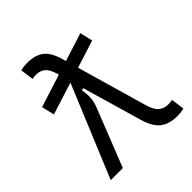

<svg xmlns="http://www.w3.org/2000/svg" viewBox="-208 -867 1003 1003"><g transform="rotate(-45 293.0 -366.0)"><path d="M69.3 -452.6 52.7 -523.4 234.9 -581.5 232.4 -589.4Q220.2 -631.8 200.7 -648.7Q181.2 -665.5 149.9 -665.5Q143.6 -665.5 137 -665Q130.4 -664.6 122.1 -662.1L111.8 -736.3Q135.3 -742.2 159.7 -742.2Q218.3 -742.2 252.4 -716.6Q286.6 -690.9 305.7 -625L311 -605.5L467.3 -655.3L483.9 -584.5L331.1 -536.1L442.9 -147.9Q455.6 -103 476.6 -85Q497.6 -66.9 531.2 -66.9Q542.5 -66.9 559.6 -70.3L569.3 3.9Q545.9 9.8 521.5 9.8Q460.9 9.8 425.3 -17.3Q389.6 -44.4 369.6 -114.3L274.9 -441.4L261.7 -437.5Q274.4 -375.5 253.9 -324.2L126 0H36.6L248 -509.3Z"/></g></svg>

Font: Cascadia Code PL SemiLight
Style: Regular
Weight: 350
Monospace: yes
Designer: Aaron Bell
Foundry: Saja Typeworks
Version: Version 2404.023; ttfautohint (v1.8.4)